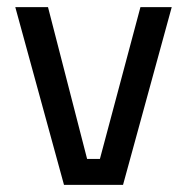

<svg xmlns="http://www.w3.org/2000/svg" viewBox="-20 -520 525 540"><path d="M160 0 23 -500H115L225 -73H261L375 -500H463L326 0Z"/></svg>

Font: Cairo Medium
Style: Regular
Weight: 500
Designer: Mohamed Gaber, Accademia di Belle Arti di Urbino
Foundry: Kief Type Foundry, Accademia di Belle Arti di Urbino
Version: Version 3.117